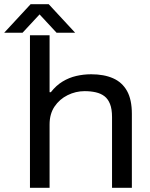

<svg xmlns="http://www.w3.org/2000/svg" viewBox="-69 -890 712 910"><path d="M73 0V-723H166V-453H172Q197 -485 227.5 -503.5Q258 -522 292.5 -530Q327 -538 363 -538Q424 -538 467 -519Q510 -500 533 -459Q556 -418 556 -350V0H462V-335Q462 -373 452.5 -397Q443 -421 426 -434Q409 -447 385 -452.5Q361 -458 332 -458Q290 -458 251.5 -439Q213 -420 189.5 -385Q166 -350 166 -300V0ZM-49 -735 76 -870H162L287 -735H199L96 -846H141L38 -735Z"/></svg>

Font: Archivo SemiExpanded
Style: Regular
Weight: 400
Width: 6
Designer: Hector Gatti
Foundry: Omnibus-Type
Version: Version 2.001